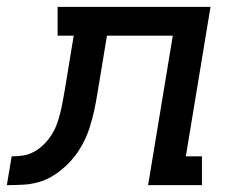

<svg xmlns="http://www.w3.org/2000/svg" viewBox="-76 -540 696 560"><path d="M-56 0 -42 -84Q-25 -84 -8.5 -86.5Q8 -89 23.5 -97.5Q39 -106 52 -119Q65 -132 74.5 -147Q84 -162 90 -178.5Q96 -195 100 -211.5Q104 -228 107 -244.5Q110 -261 113 -278L139 -436H92V-520H538L466 -84H513V0H356L428 -436H236L208 -267Q204 -242 198.5 -216.5Q193 -191 185 -166.5Q177 -142 164 -118Q151 -94 133 -73.5Q115 -53 92.5 -36.5Q70 -20 45 -11.5Q20 -3 -5.5 -1.5Q-31 0 -56 0Z"/></svg>

Font: Iosevka Etoile Medium
Style: Italic
Weight: 500
Italic angle: -9°
Designer: Belleve Invis
Foundry: Belleve Invis
Version: Version 22.1.2; ttfautohint (v1.8.4)